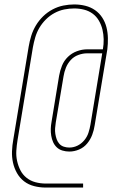

<svg xmlns="http://www.w3.org/2000/svg" viewBox="-20 -772 540 864"><path d="M185 72Q159 72 133.5 65.5Q108 59 88.5 44Q69 29 56.5 7Q44 -15 38.5 -40Q33 -65 34 -91.5Q35 -118 40 -145L109 -562Q113 -586 120.5 -610.5Q128 -635 141.5 -657.5Q155 -680 174 -698.5Q193 -717 216.5 -729.5Q240 -742 265 -747Q290 -752 314 -752Q340 -752 364 -746Q388 -740 407.5 -726.5Q427 -713 440 -693Q453 -673 459 -649.5Q465 -626 465.5 -600.5Q466 -575 463 -550L406 -208Q403 -187 395 -165.5Q387 -144 372 -126Q357 -108 335.5 -99Q314 -90 292 -90Q276 -90 261 -94.5Q246 -99 235.5 -109Q225 -119 219 -132.5Q213 -146 210.5 -161.5Q208 -177 208.5 -192.5Q209 -208 212 -224L246 -431Q250 -454 259 -476.5Q268 -499 285.5 -516Q303 -533 326 -541.5Q349 -550 372 -550H443Q447 -573 446.5 -595.5Q446 -618 441 -639Q436 -660 425 -679Q414 -698 397 -710.5Q380 -723 358.5 -728.5Q337 -734 314 -734Q292 -734 269.5 -729.5Q247 -725 225.5 -713.5Q204 -702 186.5 -684.5Q169 -667 157 -646.5Q145 -626 138.5 -603.5Q132 -581 128 -559L59 -142Q55 -118 53.5 -94Q52 -70 57 -47.5Q62 -25 72 -5.5Q82 14 99.5 28Q117 42 139.5 48Q162 54 186 54H354V72ZM292 -108Q311 -108 328.5 -116.5Q346 -125 359 -140.5Q372 -156 378 -174.5Q384 -193 387 -211L440 -532H372Q352 -532 332 -524.5Q312 -517 298 -501.5Q284 -486 276.5 -467Q269 -448 266 -429L231 -221Q229 -208 228 -195Q227 -182 229 -169.5Q231 -157 235 -145.5Q239 -134 247 -125Q255 -116 267 -112Q279 -108 292 -108Z"/></svg>

Font: Iosevka Term Curly Th Obl
Style: Regular
Weight: 100
Italic angle: -9°
Designer: Belleve Invis
Foundry: Belleve Invis
Version: Version 32.3.0